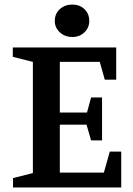

<svg xmlns="http://www.w3.org/2000/svg" viewBox="-20 -821 584 841"><path d="M37 0V-41L124 -63V-550L36 -572V-613H489V-472H439L417 -550H242V-328H361L379 -394H427V-206H379L359 -275H242V-65H435L461 -157H511V0ZM297 -659Q264 -659 242 -679.5Q220 -700 220 -729Q220 -761 242 -781Q264 -801 297 -801Q329 -801 350 -781Q371 -761 371 -729Q371 -700 350 -679.5Q329 -659 297 -659Z"/></svg>

Font: Manuale SemiBold
Style: Regular
Weight: 600
Version: Version 1.002